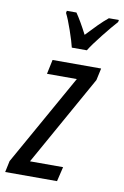

<svg xmlns="http://www.w3.org/2000/svg" viewBox="-122 -817 560 868"><g transform="rotate(10 158.5 -383.0)"><path d="M233 -606Q250 -634 288.5 -682.5Q327 -731 350 -756L352 -766H306Q285 -749 261.5 -725.5Q238 -702 211 -673Q180 -733 157 -766H113L111 -756Q124 -731 141 -681.5Q158 -632 164 -606ZM203 0 219 -67H67L299 -481L311 -536H88L74 -470H211L-24 -52L-35 0Z"/></g></svg>

Font: Noto Sans Display Condensed
Style: Italic
Weight: 400
Width: 3
Designer: Monotype Design team
Foundry: Monotype Imaging Inc.
Version: 1.000